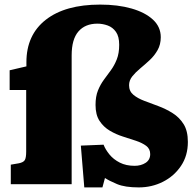

<svg xmlns="http://www.w3.org/2000/svg" viewBox="-20 -802 855 836"><path d="M347 14 332 -168 431 -172Q439 -151 456.5 -129.5Q474 -108 501.5 -94Q529 -80 566 -80Q594 -80 614 -93Q634 -106 634 -131Q634 -154 616.5 -167Q599 -180 572 -189Q545 -198 515 -207.5Q485 -217 458 -233Q431 -249 413.5 -275.5Q396 -302 396 -345Q396 -382 406.5 -408Q417 -434 432.5 -455Q448 -476 463 -496.5Q478 -517 488.5 -543.5Q499 -570 499 -607Q499 -643 485 -663Q471 -683 449 -691Q427 -699 404 -699Q351 -699 321.5 -665Q292 -631 292 -561V0H27V-85L62 -91Q82 -95 88 -105Q94 -115 94 -142V-410H22V-496L95 -513V-531Q95 -650 179.5 -716Q264 -782 416 -782Q493 -782 552.5 -765Q612 -748 646 -716.5Q680 -685 680 -640Q680 -608 666 -583.5Q652 -559 631.5 -540Q611 -521 590.5 -504Q570 -487 556 -469.5Q542 -452 542 -431Q542 -405 560.5 -389.5Q579 -374 608 -363Q637 -352 669.5 -340Q702 -328 731.5 -309.5Q761 -291 779.5 -261.5Q798 -232 798 -184Q798 -124 768 -79.5Q738 -35 689.5 -10.5Q641 14 584 14Q524 14 489.5 -0.5Q455 -15 437 -27L426 14Z"/></svg>

Font: Literata 12pt ExtraBold
Style: Regular
Weight: 800
Designer: Latin by Veronika Burian and Jose Scaglione. Greek by Irene Vlachou. Cyrillic by Vera Evstafieva.
Foundry: TypeTogether
Version: Version 3.002